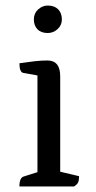

<svg xmlns="http://www.w3.org/2000/svg" viewBox="-20 -672 345 692"><path d="M50 0Q50 -32 66 -36L126 -55L115 -41V-413L127 -398L65 -409Q50 -411 50 -444Q84 -449 106.5 -451.5Q129 -454 151 -454Q197 -454 197 -397V-43L185 -56L265 -37Q265 -22 261.5 -14.5Q258 -7 247 0ZM152 -553Q128 -553 115 -566.5Q102 -580 102 -602Q102 -624 117.5 -638Q133 -652 152 -652Q176 -652 189.5 -638.5Q203 -625 203 -602Q203 -581 187.5 -567Q172 -553 152 -553Z"/></svg>

Font: Petrona
Style: Regular
Weight: 400
Designer: Ringo R. Seeber
Foundry: Ringo R. Seeber
Version: Version 2.001; ttfautohint (v1.8.3)